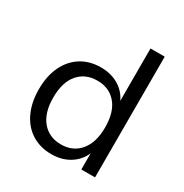

<svg xmlns="http://www.w3.org/2000/svg" viewBox="-166 -834 929 971"><g transform="rotate(30 298.5 -348.0)"><path d="M267 9Q202 9 152.5 -22Q103 -53 76 -110.5Q49 -168 49 -244Q49 -322 76 -378.5Q103 -435 152 -466Q201 -497 267 -497Q332 -497 379 -465Q426 -433 443 -378H435V-705H518V0H438V-114H445Q428 -57 380.5 -24Q333 9 267 9ZM285 -58Q354 -58 395 -107Q436 -156 436 -244Q436 -334 395 -382Q354 -430 285 -430Q215 -430 174 -382Q133 -334 133 -244Q133 -156 174 -107Q215 -58 285 -58Z"/></g></svg>

Font: Nunito Sans 11pt
Style: Regular
Weight: 400
Version: Version 3.101;gftools[0.9.27]